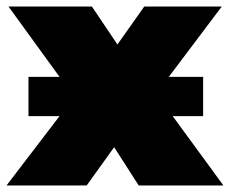

<svg xmlns="http://www.w3.org/2000/svg" viewBox="-23 -567 703 587"><path d="M598 -212H505L660 0H401L326 -117L242 0H-3L159 -212H64V-332H159L3 -547H258L336 -431L418 -547H655L493 -332H598Z"/></svg>

Font: Montserrat-Alt1 Black
Style: Regular
Weight: 900
Designer: Differentunic
Foundry: Differentunic
Version: Version 7.222